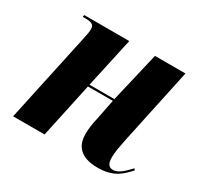

<svg xmlns="http://www.w3.org/2000/svg" viewBox="-123 -681 861 835"><g transform="rotate(30 308.0 -263.0)"><path d="M458 10C542 10 575 -30 604 -61L598 -68C575 -44 549 -15 521 -15C497 -15 489 -31 489 -61C489 -89 496 -121 504 -161L584 -536H431L372 -285H247L302 -536H76L74 -526H88C125 -526 132 -515 132 -496C132 -481 127 -462 121 -432L28 0H186L245 -275H370L350 -174C343 -145 339 -118 339 -91C339 -34 368 10 458 10Z"/></g></svg>

Font: Noto Serif Display Condensed ExtraBold
Style: Italic
Weight: 800
Width: 3
Italic angle: -12°
Designer: Monotype Design Team
Foundry: Monotype Imaging Inc.
Version: Version 2.009